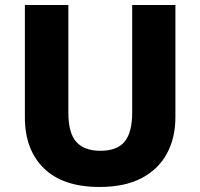

<svg xmlns="http://www.w3.org/2000/svg" viewBox="-20 -734 797 764"><path d="M678 -268Q678 -186 644.5 -123.5Q611 -61 544 -25.5Q477 10 376 10Q231 10 155 -64Q79 -138 79 -267V-714H252V-286Q252 -204 284 -169Q316 -134 379 -134Q446 -134 476 -170.5Q506 -207 506 -287V-714H678Z"/></svg>

Font: Noto Kufi Arabic ExtraBold
Style: Regular
Weight: 800
Designer: Monotype Design Team, David Williams, Khaled Hosny
Foundry: Google LLC
Version: Version 2.109; ttfautohint (v1.8.4.7-5d5b)